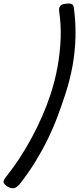

<svg xmlns="http://www.w3.org/2000/svg" viewBox="-74 -975 446 1081"><path d="M-40 21Q-1 -28 35.5 -83.5Q72 -139 104 -198.5Q136 -258 163 -319.5Q190 -381 210 -442Q237 -524 251 -604.5Q265 -685 267.5 -760.5Q270 -836 260 -903Q256 -930 264 -940.5Q272 -951 295 -954Q315 -957 327.5 -953Q340 -949 342 -929Q353 -848 351 -767Q349 -686 334.5 -605Q320 -524 293 -442Q273 -381 249.5 -318Q226 -255 195.5 -192.5Q165 -130 126.5 -67Q88 -4 39 59Q21 81 5.5 84.5Q-10 88 -33 75Q-49 64 -53.5 53.5Q-58 43 -40 21Z"/></svg>

Font: Playwrite HR
Style: Regular
Weight: 400
Designer: Veronika Burian, José Scaglione
Foundry: TypeTogether
Version: Version 1.002